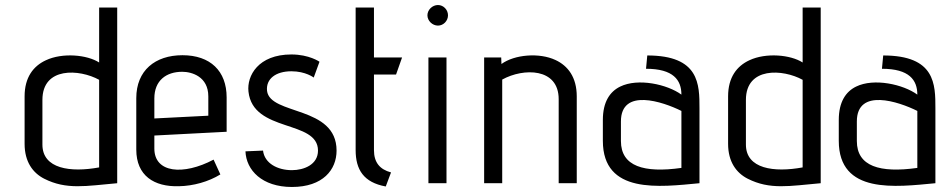

<svg xmlns="http://www.w3.org/2000/svg" viewBox="-20 -730 3783 765"><path d="M78 -157C78 -85 111 -41 156 -18C245 27 322 11 447 0V-700H375V-481C327 -512 229 -521 163 -490C113 -467 78 -422 78 -346ZM375 -63C261 -42 149 -57 149 -154V-332C149 -465 297 -455 375 -412Z M831 -94C710 -30 595 -41 595 -138V-190L883 -205V-342C883 -447 818 -510 707 -510C598 -510 523 -449 523 -339V-134C523 -30 594 15 693 12C750 11 811 -6 858 -35ZM810 -269 595 -258V-338C595 -409 642 -444 706 -444C744 -444 810 -425 810 -346Z M958 -127C961 -52 1024 15 1143 15C1267 15 1321 -54 1321 -130C1321 -310 1056 -270 1044 -368C1039 -416 1079 -446 1141 -446C1198 -446 1230 -421 1230 -421L1253 -484C1253 -484 1212 -513 1141 -513C1009 -513 963 -428 970 -365C988 -200 1247 -254 1247 -130C1247 -74 1191 -52 1143 -52C1086 -52 1034 -79 1028 -130Z M1538 -43C1493 -55 1470 -83 1470 -132V-433H1558L1582 -501H1470V-700H1397V-132C1397 -54 1429 -3 1517 13Z M1725 -628C1747 -628 1765 -647 1765 -669C1765 -691 1747 -710 1725 -710C1703 -710 1683 -691 1683 -669C1683 -647 1703 -628 1725 -628ZM1759 0V-501H1687V0Z M2278 0V-346C2278 -422 2243 -468 2193 -491C2129 -521 2030 -513 1978 -475L1977 -501H1909V0H1981V-413C2066 -460 2206 -460 2206 -335V0Z M2767 -298C2767 -394 2767 -509 2559 -509L2554 -456C2663 -456 2695 -411 2695 -353C2639 -394 2522 -420 2451 -385C2410 -365 2382 -324 2382 -252V-169C2382 45 2608 15 2767 0ZM2695 -61C2546 -40 2454 -67 2454 -168V-246C2454 -381 2621 -325 2695 -288Z M2881 -157C2881 -85 2914 -41 2959 -18C3048 27 3125 11 3250 0V-700H3178V-481C3130 -512 3032 -521 2966 -490C2916 -467 2881 -422 2881 -346ZM3178 -63C3064 -42 2952 -57 2952 -154V-332C2952 -465 3100 -455 3178 -412Z M3707 -298C3707 -394 3707 -509 3499 -509L3494 -456C3603 -456 3635 -411 3635 -353C3579 -394 3462 -420 3391 -385C3350 -365 3322 -324 3322 -252V-169C3322 45 3548 15 3707 0ZM3635 -61C3486 -40 3394 -67 3394 -168V-246C3394 -381 3561 -325 3635 -288Z"/></svg>

Font: Advent Pro
Style: Medium
Weight: 500
Designer: Andreas Kalpakidis
Foundry: Andreas Kalpakidis
Version: Version 2.002 2008